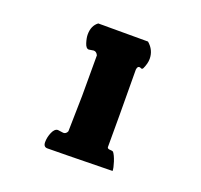

<svg xmlns="http://www.w3.org/2000/svg" viewBox="-93 -611 734 701"><g transform="rotate(20 273.5 -261.0)"><path d="M194.3 -408.2 175.8 -405.3Q165 -405.3 159.2 -423.8Q153.3 -442.4 153.3 -456.1Q153.3 -490.2 175.8 -506.8H369.1Q396.5 -483.4 396.5 -449.2Q396.5 -431.6 386.7 -410.2Q383.8 -404.3 378.9 -406.2Q364.3 -414.1 362.3 -394.5L363.3 -220.7V-93.8Q365.2 -87.9 374 -87.9Q382.8 -87.9 386.7 -85Q394.5 -75.2 401.9 -52.7Q409.2 -30.3 409.2 -18.6Q198.2 -14.6 157.2 -14.6Q141.6 -14.6 141.6 -33.7Q141.6 -52.7 149.9 -71.8Q158.2 -90.8 170.9 -90.8L192.4 -87.9Q203.1 -87.9 208 -99.6Q210.9 -225.6 210.9 -238.3V-395.5Q205.1 -408.2 194.3 -408.2Z"/></g></svg>

Font: Essays1743
Style: Medium
Weight: 500
Designer: Based on the typeface in a 1743 English translation of the essays of Montaigne.  PostScript/TrueType font designed by Jo
Version: Version 002.100